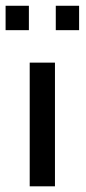

<svg xmlns="http://www.w3.org/2000/svg" viewBox="-48 -656 302 676"><path d="M56.6 0V-435.5H145.5V0ZM-28.3 -549.8V-635.7H53.7V-549.8ZM148.4 -549.8V-635.7H230.5V-549.8Z"/></svg>

Font: Padauk Book
Style: Regular
Weight: 400
Designer: Debbi Hosken, Becca Hirsbrunner Spalinger
Foundry: SIL International
Version: Version 5.000